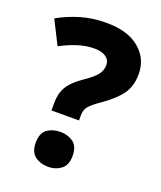

<svg xmlns="http://www.w3.org/2000/svg" viewBox="-137 -811 764 911"><g transform="rotate(20 245.0 -355.5)"><path d="M139 -283Q139 -330 159 -364Q179 -398 230 -433Q277 -465 293.5 -486.5Q310 -508 310 -535Q310 -561 288.5 -575.5Q267 -590 231 -590Q191 -590 149 -577Q107 -564 62 -540L2 -659Q53 -688 113 -706Q173 -724 243 -724Q351 -724 410 -674.5Q469 -625 469 -547Q469 -487 440.5 -446.5Q412 -406 352 -364Q308 -334 293 -316Q278 -298 278 -271V-244H139ZM121 -75Q121 -124 148.5 -143.5Q176 -163 215 -163Q252 -163 279.5 -143.5Q307 -124 307 -75Q307 -28 279.5 -7.5Q252 13 215 13Q176 13 148.5 -7.5Q121 -28 121 -75Z"/></g></svg>

Font: Noto Sans Gujarati UI ExtraBold
Style: Regular
Weight: 800
Designer: Jelle Bosma - Monotype Design Team, Universal Thirst
Foundry: Monotype Imaging Inc.
Version: Version 2.106; ttfautohint (v1.8.4.7-5d5b)